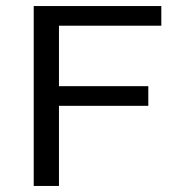

<svg xmlns="http://www.w3.org/2000/svg" viewBox="-20 -615 586 635"><path d="M91.5 0V-595H513.5V-530H175V0ZM146 -265V-330H470.5V-265Z"/></svg>

Font: Encode Sans SC SemiExpanded
Style: Regular
Weight: 400
Width: 6
Designer: Multiple Designers
Foundry: Impallari Type
Version: Version 3.002